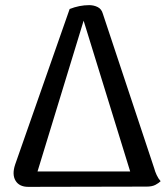

<svg xmlns="http://www.w3.org/2000/svg" viewBox="-20 -726 654 747"><path d="M90 1Q55 1 40.5 -23Q26 -47 39 -86L251 -691Q289 -706 327 -706Q345 -706 360 -698.5Q375 -691 380 -673L580 -71Q583 -59 589.5 -45Q596 -31 605 -21Q598 -14 585 -7Q572 0 551 0ZM115 -23 89 -59H531L496 -28L299 -666L311 -664Z"/></svg>

Font: Arima Thin Medium
Style: Regular
Weight: 500
Version: Version 1.100